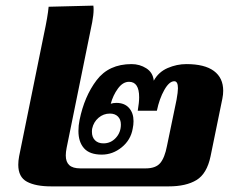

<svg xmlns="http://www.w3.org/2000/svg" viewBox="-20 -663 832 683"><path d="M45 -77Q45 -91 48 -107L136 -540Q150 -605 153 -639L312 -643Q313 -638 313 -629Q313 -611 308 -584L217 -137Q214 -122 214 -110Q214 -87 226.5 -75.5Q239 -64 266 -64H498Q534 -64 550 -83Q566 -102 574 -144L608 -308Q613 -336 613 -349Q613 -374 600 -374Q582 -374 564.5 -343Q547 -312 538 -269H470Q475 -299 475 -317Q475 -372 439 -372Q417 -372 399.5 -348Q382 -324 374 -294Q383 -297 394 -297Q423 -297 439 -279Q455 -261 455 -232Q455 -219 452 -205Q445 -165 413 -139Q381 -113 342 -113Q299 -113 279 -135.5Q259 -158 259 -197Q259 -217 263 -236Q280 -320 323.5 -377.5Q367 -435 448 -435Q477 -435 500.5 -420Q524 -405 527 -376Q544 -407 576.5 -421Q609 -435 643 -435Q708 -435 741 -410.5Q774 -386 774 -340Q774 -327 771 -312L729 -107Q716 -45 679 -22.5Q642 0 580 0H162Q107 0 76 -16.5Q45 -33 45 -77ZM410 -220Q410 -238 399.5 -248.5Q389 -259 371 -259Q348 -259 330.5 -244Q313 -229 308 -206Q307 -202 307 -194Q307 -175 318 -164Q329 -153 348 -153Q374 -153 392 -172.5Q410 -192 410 -220Z"/></svg>

Font: Taviraj
Style: Bold Italic
Weight: 700
Italic angle: -12°
Designer: Katatrad Team
Foundry: CadsonDemak
Version: Version 1.001